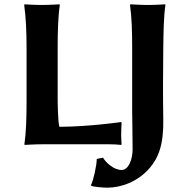

<svg xmlns="http://www.w3.org/2000/svg" viewBox="-20 -668 808 889"><path d="M592 -155C592 -114 594 -46 594 24C594 66 577 119 543 119C505 119 468 82 457 62L428 68C428 97 412 170 401 189L402 192C410 197 458 201 477 201C540 201 618 174 673 110C715 61 738 0 736 -117C734 -226 735 -330 736 -445C737 -522 738 -592 746 -645L745 -648C745 -648 701 -645 666 -645C632 -645 584 -648 584 -648L582 -645C590 -588 592 -520 592 -445ZM247 -210V-445C247 -520 249 -592 257 -645L256 -648C256 -648 208 -645 173 -645C139 -645 94 -648 94 -648L92 -645C100 -588 103 -520 103 -445V-200C103 -125 101 -54 93 0L94 3C94 3 143 0 177 0H481C502 0 525 1 541 3L543 0C542 -14 541 -32 541 -42C541 -52 542 -91 543 -99L541 -103C541 -103 389 -81 255 -81C248 -105 247 -193 247 -210Z"/></svg>

Font: Libertinus Sans
Style: Bold
Weight: 700
Designer: Philipp H. Poll, Khaled Hosny
Foundry: Caleb Maclennan
Version: Version 7.050;RELEASE